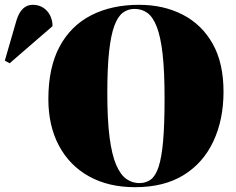

<svg xmlns="http://www.w3.org/2000/svg" viewBox="-169 -764 981 798"><path d="M392 14Q282 14 201 -31Q120 -76 76 -158.5Q32 -241 32 -352Q32 -483 78.5 -570Q125 -657 210 -700.5Q295 -744 409 -744Q511 -744 590.5 -703Q670 -662 715 -582Q760 -502 760 -383Q760 -267 718 -177Q676 -87 594.5 -36.5Q513 14 392 14ZM410 -3Q438 -3 458 -18Q478 -33 490.5 -71.5Q503 -110 509 -178.5Q515 -247 515 -355Q515 -466 507 -538Q499 -610 483 -651.5Q467 -693 444 -710Q421 -727 390 -727Q363 -727 342 -711.5Q321 -696 306.5 -657.5Q292 -619 284.5 -550.5Q277 -482 277 -377Q277 -265 286.5 -192.5Q296 -120 314 -78.5Q332 -37 356.5 -20Q381 -3 410 -3ZM-129 -501 -149 -512 -100 -681Q-80 -744 -33 -744Q0 -744 22.5 -722.5Q45 -701 49 -665V-655Z"/></svg>

Font: Display Black
Style: Regular
Weight: 900
Designer: Latin by Veronika Burian and Jose Scaglione. Greek by Irene Vlachou. Cyrillic by Vera Evstafieva.
Foundry: TypeTogether
Version: Version 3.002